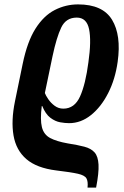

<svg xmlns="http://www.w3.org/2000/svg" viewBox="-20 -568 564 873"><path d="M335 -548Q447 -548 489.5 -478Q532 -408 515 -287Q504 -208 472 -145Q440 -82 394 -45Q348 -8 294 -8Q276 -8 253.5 -12Q231 -16 209 -32.5Q187 -49 172 -86H170Q162 -24 170.5 10Q179 44 208 59.5Q237 75 288 84Q333 91 363.5 99Q394 107 410 125Q426 143 428 180.5Q430 218 417 285H378Q381 257 373 243Q365 229 334 222Q303 215 236 207Q147 196 100 155.5Q53 115 41.5 48Q30 -19 48 -107L83 -277Q104 -379 141.5 -438Q179 -497 229 -522.5Q279 -548 335 -548ZM329 -488Q280 -488 258.5 -443Q237 -398 219 -313L184 -145Q188 -134 199.5 -117Q211 -100 228.5 -87Q246 -74 268 -74Q319 -74 344 -129.5Q369 -185 382 -285Q396 -383 385 -435.5Q374 -488 329 -488Z"/></svg>

Font: Noto Serif ExtraCondensed
Style: Bold Italic
Weight: 700
Width: 2
Italic angle: -12°
Designer: Monotype Design Team
Foundry: Monotype Imaging Inc.
Version: Version 2.013; ttfautohint (v1.8.4.7-5d5b)